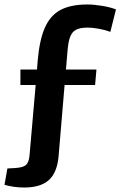

<svg xmlns="http://www.w3.org/2000/svg" viewBox="-36 -660 537 856"><path d="M266 -444 258 -350H394L388 -281H252L225 39Q218 111 181 143.5Q144 176 72 176Q26 176 -16 164L-3 91Q38 90 58 85.5Q78 81 86 68Q94 55 96 29L123 -281H55V-350H129L132 -389Q140 -482 164 -536.5Q188 -591 233.5 -615.5Q279 -640 354 -640Q382 -640 419 -634Q456 -628 481 -618L456 -518Q435 -526 406 -531.5Q377 -537 354 -537Q308 -537 289.5 -517Q271 -497 266 -444Z"/></svg>

Font: Changa Medium
Style: Regular
Weight: 500
Designer: Eduardo Rodriguez Tunni
Foundry: Eduardo Rodriguez Tunni
Version: Version 2.002; ttfautohint (v1.5) -l 8 -r 50 -G 150 -x 14 -H